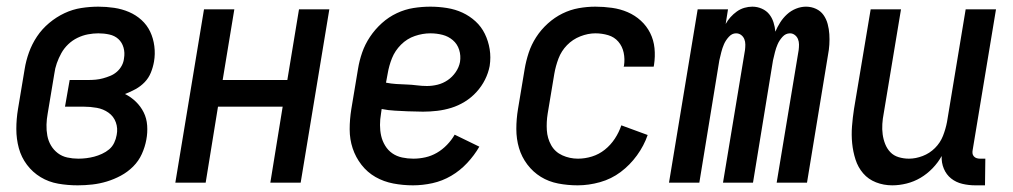

<svg xmlns="http://www.w3.org/2000/svg" viewBox="-20 -548 3040 576"><path d="M213 8Q183 8 154.5 3Q126 -2 102 -16.5Q78 -31 61 -53.5Q44 -76 36.5 -103.5Q29 -131 29 -161Q29 -191 34 -221L54 -341Q58 -366 67 -391Q76 -416 91 -438.5Q106 -461 127.5 -479Q149 -497 173.5 -508.5Q198 -520 224 -524Q250 -528 275 -528Q299 -528 322.5 -524.5Q346 -521 367 -512Q388 -503 404.5 -488Q421 -473 430.5 -453Q440 -433 443 -409.5Q446 -386 442 -363Q439 -346 432.5 -330Q426 -314 414 -301.5Q402 -289 386.5 -280.5Q371 -272 355 -266Q373 -257 387.5 -243Q402 -229 411 -211Q420 -193 421.5 -171.5Q423 -150 419 -129Q415 -107 405.5 -86Q396 -65 379.5 -48.5Q363 -32 342.5 -21Q322 -10 300.5 -3.5Q279 3 257 5.5Q235 8 213 8ZM215 -72Q227 -72 239 -73.5Q251 -75 262.5 -78Q274 -81 286 -86.5Q298 -92 307.5 -100Q317 -108 322.5 -119.5Q328 -131 330 -143Q334 -163 327.5 -181Q321 -199 305.5 -210Q290 -221 270.5 -224.5Q251 -228 231 -228H175L189 -308H245Q256 -308 267 -309Q278 -310 289 -313Q300 -316 311 -320.5Q322 -325 331 -333Q340 -341 345.5 -351.5Q351 -362 352 -373Q355 -390 350.5 -405.5Q346 -421 335 -431Q324 -441 308 -444.5Q292 -448 275 -448Q260 -448 244 -445Q228 -442 212.5 -434.5Q197 -427 184.5 -415Q172 -403 164 -388.5Q156 -374 150.5 -358.5Q145 -343 143 -327L123 -207Q120 -191 119.5 -174Q119 -157 122 -141Q125 -125 133 -111.5Q141 -98 153.5 -88.5Q166 -79 182 -75.5Q198 -72 215 -72Z M506 0 592 -520H683L648 -308H842L877 -520H968L882 0H791L828 -228H634L597 0Z M1219 8Q1189 8 1160 2.5Q1131 -3 1106.5 -17Q1082 -31 1064.5 -53.5Q1047 -76 1038 -103Q1029 -130 1029 -160Q1029 -190 1034 -221L1054 -341Q1058 -366 1066.5 -390.5Q1075 -415 1090 -437.5Q1105 -460 1125.5 -478.5Q1146 -497 1170.5 -508.5Q1195 -520 1220.5 -524Q1246 -528 1271 -528Q1296 -528 1321 -524Q1346 -520 1367.5 -510Q1389 -500 1406.5 -484Q1424 -468 1434.5 -446.5Q1445 -425 1449 -400.5Q1453 -376 1449 -350Q1445 -329 1435 -309Q1425 -289 1409.5 -272Q1394 -255 1374.5 -243Q1355 -231 1334 -224.5Q1313 -218 1291.5 -215.5Q1270 -213 1249 -213Q1238 -213 1228 -213.5Q1218 -214 1207 -214H1205Q1185 -215 1165 -216Q1145 -217 1125 -221L1123 -207Q1120 -190 1120 -173Q1120 -156 1123.5 -140.5Q1127 -125 1135.5 -111Q1144 -97 1157 -88Q1170 -79 1186.5 -75.5Q1203 -72 1220 -72Q1238 -72 1256 -76Q1274 -80 1290.5 -89.5Q1307 -99 1321 -113.5Q1335 -128 1344 -144L1418 -108Q1403 -82 1381.5 -59Q1360 -36 1333.5 -20.5Q1307 -5 1277.5 1.5Q1248 8 1219 8ZM1261 -290Q1277 -290 1293 -294Q1309 -298 1323 -307.5Q1337 -317 1347 -331.5Q1357 -346 1360 -362Q1363 -381 1357.5 -398.5Q1352 -416 1338.5 -427.5Q1325 -439 1307.5 -443.5Q1290 -448 1271 -448Q1248 -448 1224.5 -440Q1201 -432 1183 -414Q1165 -396 1156 -373.5Q1147 -351 1143 -327L1138 -300Q1153 -297 1168.5 -296Q1184 -295 1199.5 -294.5Q1215 -294 1230.5 -292Q1246 -290 1261 -290Z M1713 8Q1683 8 1654.5 2.5Q1626 -3 1602.5 -17.5Q1579 -32 1562 -54.5Q1545 -77 1537 -104Q1529 -131 1529 -161Q1529 -191 1534 -221L1554 -341Q1558 -365 1566 -389.5Q1574 -414 1588.5 -436.5Q1603 -459 1623.5 -477.5Q1644 -496 1667.5 -507.5Q1691 -519 1716 -523.5Q1741 -528 1766 -528Q1791 -528 1816 -524.5Q1841 -521 1863 -511.5Q1885 -502 1902.5 -486Q1920 -470 1930.5 -449Q1941 -428 1943.5 -403.5Q1946 -379 1942 -353L1941 -348H1851L1852 -351Q1855 -371 1851 -390Q1847 -409 1835 -423Q1823 -437 1804.5 -442.5Q1786 -448 1766 -448Q1744 -448 1721 -439Q1698 -430 1681 -412.5Q1664 -395 1655.5 -372.5Q1647 -350 1643 -327L1623 -207Q1619 -182 1620.5 -157.5Q1622 -133 1633.5 -112.5Q1645 -92 1667 -82Q1689 -72 1714 -72Q1735 -72 1756 -78.5Q1777 -85 1794.5 -99Q1812 -113 1824.5 -132Q1837 -151 1844 -172L1923 -143Q1912 -111 1891 -82Q1870 -53 1842 -32Q1814 -11 1780 -1.5Q1746 8 1713 8Z M1987 0 2073 -520H2164L2157 -476Q2163 -487 2171.5 -496.5Q2180 -506 2190.5 -513.5Q2201 -521 2213 -524.5Q2225 -528 2237 -528Q2252 -528 2265.5 -522Q2279 -516 2287.5 -505.5Q2296 -495 2300.5 -481Q2305 -467 2306 -453Q2312 -467 2320.5 -480.5Q2329 -494 2341 -505Q2353 -516 2368 -522Q2383 -528 2398 -528Q2414 -528 2428 -521.5Q2442 -515 2450.5 -503Q2459 -491 2463 -476Q2467 -461 2468 -445.5Q2469 -430 2468 -414Q2467 -398 2464 -383L2401 0H2310L2376 -398Q2377 -406 2377 -414.5Q2377 -423 2374 -430.5Q2371 -438 2364.5 -443Q2358 -448 2350 -448Q2337 -448 2327.5 -437.5Q2318 -427 2313 -415.5Q2308 -404 2305 -392Q2302 -380 2299 -367L2239 0H2149L2215 -398Q2216 -406 2216 -414.5Q2216 -423 2213 -430.5Q2210 -438 2203.5 -443Q2197 -448 2188 -448Q2176 -448 2166.5 -437.5Q2157 -427 2152 -415.5Q2147 -404 2144 -392Q2141 -380 2138 -367L2078 0Z M2657 8Q2631 8 2608 -1Q2585 -10 2569.5 -28Q2554 -46 2546.5 -69.5Q2539 -93 2536.5 -118Q2534 -143 2536 -169Q2538 -195 2542 -221L2592 -520H2683L2631 -207Q2628 -192 2627 -176Q2626 -160 2628 -145Q2630 -130 2635.5 -116Q2641 -102 2651 -91.5Q2661 -81 2676 -76.5Q2691 -72 2707 -72Q2727 -72 2748 -80Q2769 -88 2785 -104Q2801 -120 2809 -140.5Q2817 -161 2821 -182L2877 -520H2968L2898 -98Q2897 -93 2897.5 -88Q2898 -83 2901.5 -79Q2905 -75 2910 -73.5Q2915 -72 2920 -72H2936L2935 8H2906Q2886 8 2867 3.5Q2848 -1 2833.5 -12.5Q2819 -24 2811.5 -42Q2804 -60 2805 -80Q2794 -60 2777.5 -43Q2761 -26 2741.5 -14.5Q2722 -3 2700 2.5Q2678 8 2657 8Z"/></svg>

Font: Iosevka Curly Medium
Style: Italic
Weight: 500
Italic angle: -9°
Monospace: yes
Designer: Belleve Invis
Foundry: Belleve Invis
Version: Version 22.1.2; ttfautohint (v1.8.4)